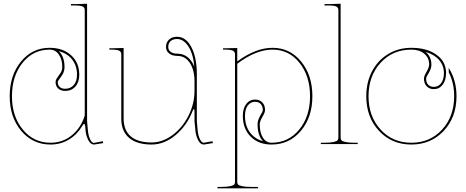

<svg xmlns="http://www.w3.org/2000/svg" viewBox="-20 -782 2530 1042"><path d="M299.3 -504.4Q330.1 -474.6 330.1 -418Q330.1 -397 320.8 -380.6Q311.5 -364.3 302.5 -353.5Q293.5 -342.8 293.5 -335.4Q293.5 -319.8 304 -310.1Q314.5 -300.3 333.5 -300.3Q362.8 -300.3 380.4 -320.6Q397.9 -340.8 397.9 -376.5Q397.9 -424.8 372.1 -458.3Q346.2 -491.7 299.3 -504.4ZM365.2 -759.8H387.7L452.6 -761.7V-124.5L457 -74.7Q459.5 -46.4 468.8 -26.6Q478 -6.8 489.3 -6.3L538.1 -15.6L540 -5.4L491.2 2.4H490.2Q472.2 2.4 459.7 -20.5Q447.3 -43.5 444.3 -73.7L442.4 -96.2Q440.9 -109.4 437 -109.4Q432.6 -109.4 426.8 -99.1Q398.9 -51.8 354.2 -24.7Q309.6 2.4 253.9 2.4Q157.7 2.4 95.2 -71.8Q32.7 -146 32.7 -259.8Q32.7 -373.5 94 -448Q155.3 -522.5 249 -522.5Q321.3 -522.5 365.7 -482.2Q410.2 -441.9 410.2 -376.5Q410.2 -336.4 389.2 -312.5Q368.2 -288.6 333.5 -288.6Q310.5 -288.6 296.1 -301.5Q281.7 -314.5 281.7 -335.4Q281.7 -348.1 290.8 -360.4Q299.8 -372.6 308.8 -386.7Q317.9 -400.9 317.9 -418Q317.9 -460.4 299.1 -486.6Q280.3 -512.7 249 -512.7Q160.2 -512.7 102.5 -441.2Q44.9 -369.6 44.9 -259.8Q44.9 -149.9 104 -78.6Q163.1 -7.3 253.9 -7.3Q320.3 -7.3 369.9 -47.9Q419.4 -88.4 439.9 -155.3V-727.5Q439.9 -741.2 428.2 -746.8Q416.5 -752.4 387.7 -752.4H365.2Z M1034.7 -419.4Q1028.3 -490.7 1002.2 -530.5Q976.1 -570.3 940.4 -570.3Q918 -570.3 905.5 -558.6Q893.1 -546.9 893.1 -526.9Q893.1 -510.7 906 -500.7Q918.9 -490.7 943.4 -490.7Q974.6 -490.7 998.3 -471.7Q1022 -452.6 1034.7 -419.4ZM573.2 -520H585.9L650.9 -521.5V-139.2Q650.9 -75.2 689.5 -42Q728 -8.8 803.2 -8.8Q861.3 -8.8 915.3 -48.3Q969.2 -87.9 1002.4 -153.1Q1035.6 -218.3 1035.6 -289.1V-339.8Q1035.6 -402.3 1010.3 -440.4Q984.9 -478.5 943.4 -478.5Q915 -478.5 897.9 -491.9Q880.9 -505.4 880.9 -526.9Q880.9 -551.8 897.2 -567.1Q913.6 -582.5 940.4 -582.5Q988.8 -582.5 1018.6 -526.1Q1048.3 -469.7 1048.3 -377.9V-124.5L1052.7 -74.7Q1055.2 -46.9 1064.7 -27.3Q1074.2 -7.8 1085.4 -7.3L1133.3 -15.6L1135.3 -5.4L1086.9 2.4H1085.9Q1067.9 2.4 1055.7 -20.5Q1043.5 -43.5 1040.5 -73.7L1035.6 -124V-174.3Q1035.6 -189.9 1032.2 -189.9Q1029.3 -189.9 1024.4 -177.7Q994.1 -100.1 932.9 -48.8Q871.6 2.4 803.2 2.4Q723.1 2.4 680.7 -33.7Q638.2 -69.8 638.2 -137.7V-487.3Q638.2 -501.5 626.5 -507.1Q614.7 -512.7 585.9 -512.7H573.2Z M1407.2 -15.6Q1377.9 -46.4 1377.9 -106.9Q1377.9 -124 1385 -139.4Q1392.1 -154.8 1399.2 -166.3Q1406.2 -177.7 1406.2 -184.6Q1406.2 -205.6 1395 -217.5Q1383.8 -229.5 1364.3 -229.5Q1339.8 -229.5 1324.7 -209.5Q1309.6 -189.5 1309.6 -153.3Q1309.6 -100.6 1335.4 -64.7Q1361.3 -28.8 1407.2 -15.6ZM1190.4 -520H1202.6L1267.6 -521.5V-448.7Q1367.7 -522.5 1459 -522.5Q1553.2 -522.5 1614.3 -448Q1675.3 -373.5 1675.3 -259.8Q1675.3 -146 1612.8 -71.8Q1550.3 2.4 1453.6 2.4Q1383.3 2.4 1340.6 -40.3Q1297.9 -83 1297.9 -153.3Q1297.9 -193.4 1316.2 -217.5Q1334.5 -241.7 1364.3 -241.7Q1388.7 -241.7 1403.6 -226.1Q1418.5 -210.4 1418.5 -184.6Q1418.5 -171.9 1404.1 -147.7Q1389.6 -123.5 1389.6 -106.9Q1389.6 -62 1407 -34.7Q1424.3 -7.3 1453.6 -7.3Q1544.9 -7.3 1603.8 -78.6Q1662.6 -149.9 1662.6 -259.8Q1662.6 -369.6 1605.2 -441.2Q1547.9 -512.7 1459 -512.7Q1369.1 -512.7 1267.6 -436V205.1Q1267.6 213.9 1271.7 219Q1275.9 224.1 1293.2 228.3Q1310.5 232.4 1342.8 232.4H1380.4V240.2H1160.2V232.4H1180.2Q1212.4 232.4 1229.7 228.3Q1247.1 224.1 1251.2 219Q1255.4 213.9 1255.4 205.1V-487.3Q1255.4 -501.5 1243.4 -507.1Q1231.4 -512.7 1202.6 -512.7H1190.4Z M1828.6 -35.2Q1828.6 -26.4 1832.8 -21Q1836.9 -15.6 1854.2 -11.5Q1871.6 -7.3 1903.8 -7.3H1921.4V0H1721.2V-7.3H1741.2Q1773.4 -7.3 1790.8 -11.5Q1808.1 -15.6 1812.3 -21Q1816.4 -26.4 1816.4 -35.2V-727.5Q1816.4 -741.2 1804.7 -746.8Q1793 -752.4 1763.7 -752.4H1741.2V-759.8H1763.7L1828.6 -761.7Z M2289.6 -500.5Q2320.3 -475.6 2321.3 -433.1Q2321.3 -416 2314.2 -400.6Q2307.1 -385.3 2299.8 -373.8Q2292.5 -362.3 2292.5 -355.5Q2292.5 -334.5 2303.7 -322.5Q2314.9 -310.5 2334.5 -310.5Q2358.9 -310.5 2374 -330.3Q2389.2 -350.1 2389.2 -386.2Q2388.7 -426.8 2363 -456.5Q2337.4 -486.3 2289.6 -500.5ZM2212.4 -522.5Q2296.9 -522.5 2348.6 -485.1Q2400.4 -447.8 2400.9 -386.7Q2400.9 -346.7 2382.6 -322.5Q2364.3 -298.3 2334.5 -298.3Q2310.1 -298.3 2295.4 -314Q2280.8 -329.6 2280.8 -355.5Q2280.8 -368.2 2294.9 -392.3Q2309.1 -416.5 2309.1 -433.1Q2308.6 -468.8 2282.2 -490.7Q2255.9 -512.7 2212.4 -512.7Q2110.8 -512.7 2045.4 -441.2Q1980 -369.6 1980 -259.8Q1980 -149.9 2045.7 -78.6Q2111.3 -7.3 2212.4 -7.3Q2313.5 -7.3 2379.2 -78.6Q2444.8 -149.9 2444.8 -259.8Q2444.8 -332 2415.5 -389.2L2415 -414.1Q2457.5 -346.7 2457.5 -259.8Q2457.5 -146 2388.2 -71.8Q2318.8 2.4 2212.4 2.4Q2106 2.4 2036.9 -71.8Q1967.8 -146 1967.8 -259.8Q1967.8 -335 1999 -394.8Q2030.3 -454.6 2086.2 -488.5Q2142.1 -522.5 2212.4 -522.5Z"/></svg>

Font: ZnikomitNo24
Style: Thin
Weight: 300
Designer: gluk
Foundry: gluk
Version: Version 0.55